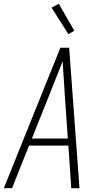

<svg xmlns="http://www.w3.org/2000/svg" viewBox="-24 -985 544 1005"><path d="M-4 0 292 -735H338L392 0H349L334 -223H128L39 0ZM331 -260 315 -490Q312 -534 309.5 -577.5Q307 -621 304 -664Q287 -621 269.5 -577.5Q252 -534 235 -490L143 -260ZM334 -806 246 -945 284 -965 365 -824Z"/></svg>

Font: Iosevka SS18 Extralight
Style: Italic
Weight: 200
Italic angle: -9°
Monospace: yes
Designer: Belleve Invis
Foundry: Belleve Invis
Version: Version 25.1.1; ttfautohint (v1.8.4)